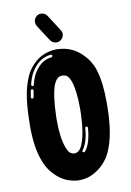

<svg xmlns="http://www.w3.org/2000/svg" viewBox="-112 -1146 825 1213"><g transform="rotate(-10 300.0 -539.5)"><path d="M296 0H286.6Q212.9 -5.9 160.1 -51.5Q107.4 -97 83.7 -159.4Q63.4 -211.4 55.7 -269.3Q48 -327.2 48 -389.6L49 -430.2Q50 -503 59.2 -570Q68.3 -637.1 93.1 -696.5Q118.3 -758.4 174.8 -801Q229.2 -838.6 299 -839.6Q305.9 -839.6 312.9 -838.6Q388.1 -833.7 442.6 -787.4Q497 -741.1 520.8 -678.2Q538.6 -627.2 544.8 -571.5Q551 -515.8 551 -456.9L550.5 -408.9Q549 -335.1 538.1 -267.6Q527.2 -200 501 -141.1Q483.7 -103 453.2 -71.3Q422.8 -39.6 382.7 -19.8Q342.6 0 296 0ZM108.4 -636.6Q111.9 -636.6 114.1 -638.6Q116.3 -640.6 116.8 -643.6Q130.7 -706.4 168.1 -748.3Q205.4 -790.1 255.9 -795Q259.4 -796 261.9 -798.3Q264.4 -800.5 264.4 -804Q264.4 -807.4 261.6 -809.9Q258.9 -812.4 255.4 -812.4H255Q196.5 -805.9 155.7 -760.1Q114.9 -714.4 100.5 -647V-645Q100.5 -642.6 102.2 -640.1Q104 -637.6 106.9 -636.6ZM295 -172.3Q309.4 -172.3 321.8 -181.7Q334.2 -191.1 344.1 -212.9Q373.8 -278.7 378.2 -413.4L378.7 -446.5Q378.7 -556.9 358.4 -618.8Q347.5 -649.5 334.7 -659.7Q321.8 -669.8 304 -669.8Q285.6 -669.8 273.5 -659.7Q261.4 -649.5 251 -627.7Q225.2 -563.4 221.3 -425.7L220.8 -399Q220.8 -287.1 244.1 -221.8Q256.4 -190.6 268.6 -181.4Q280.7 -172.3 295 -172.3ZM93.6 -559.4Q96.5 -559.4 98.8 -561.9Q101 -564.4 102 -566.8Q105 -586.6 108.9 -606.9V-609.4Q108.9 -612.4 106.4 -615.1Q104 -617.8 100 -617.8Q97 -617.8 95 -615.6Q93.1 -613.4 91.6 -610.4Q87.6 -590.1 84.7 -569.3V-568.3Q84.7 -565.3 86.6 -562.6Q88.6 -559.9 92.6 -559.4ZM355.4 -168.8Q358.9 -168.8 361.9 -171.8Q383.2 -198 393.6 -236.6Q404 -275.2 406.4 -316.3V-317.8Q406.4 -321.3 404.2 -323.5Q402 -325.7 399 -325.7H397.5Q394.1 -325.7 391.8 -323.5Q389.6 -321.3 389.6 -317.8Q387.1 -277.7 376.7 -241.6Q366.3 -205.4 349 -183.2Q346.5 -180.7 346.5 -177.2Q346.5 -173.8 349.5 -170.8Q352.5 -168.8 355.4 -168.8ZM305.9 -882.2Q282.2 -882.2 265.8 -904L200 -1005.9Q192.6 -1018.8 192.6 -1031.7Q192.6 -1050 205.7 -1064.4Q218.8 -1078.7 239.6 -1078.7Q264.9 -1077.7 278.7 -1056.4L344.1 -955Q352.5 -942.6 352.5 -928.7Q352.5 -906.4 331.2 -889.6Q318.8 -882.2 305.9 -882.2Z"/></g></svg>

Font: AKL FREE 002
Style: Regular
Weight: 400
Designer: AKL
Foundry: AKL
Version: Version 1.00;August 17, 2024;FontCreator 13.0.0.2675 64-bit